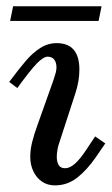

<svg xmlns="http://www.w3.org/2000/svg" viewBox="-20 -571 350 601"><path d="M250 -102.1Q231 -73.2 214.8 -58.8Q198.7 -44.4 184.1 -44.4Q168.9 -44.4 163.3 -54.9Q157.7 -65.4 157.7 -79.6Q157.7 -91.8 160.2 -104.2Q162.6 -116.7 165.5 -124L216.8 -281.7Q228.5 -318.4 228.5 -353Q228.5 -436 157.2 -436Q129.9 -436 106 -420.7Q82 -405.3 61.3 -381.1Q40.5 -356.9 8.8 -314.5L34.2 -295.4Q75.7 -352.5 95.9 -373Q116.2 -393.6 129.4 -393.6Q142.6 -393.6 149.7 -384.5Q156.7 -375.5 156.7 -360.4Q156.7 -349.1 152.3 -336.2Q147.9 -323.2 147 -319.3L97.7 -180.7Q86.4 -149.9 80.6 -126Q74.7 -102.1 74.7 -79.6Q74.7 -55.7 84.2 -35.2Q93.8 -14.6 111.1 -2.7Q128.4 9.3 151.9 9.3Q190.9 9.3 221.7 -14.9Q252.4 -39.1 279.8 -78.6L309.6 -122.1L277.8 -144ZM21 -551.3 11.7 -505.4H288.6L297.9 -551.3Z"/></svg>

Font: Radley
Style: Italic
Weight: 400
Italic angle: -12°
Designer: Vernon Adams
Foundry: Vernon Adams
Version: Version 1.003; ttfautohint (v1.6)